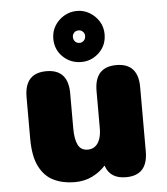

<svg xmlns="http://www.w3.org/2000/svg" viewBox="-53 -777 725 835"><g transform="rotate(-5 309.5 -359.5)"><path d="M158.5 -481Q253.5 -481 253.5 -376V-223Q253.5 -176 266 -150.8Q278.5 -125.5 308.5 -125.5Q328.5 -125.5 341.8 -136.5Q355 -147.5 361.8 -167.2Q368.5 -187 368.5 -212V-376Q368.5 -481 464 -481Q559 -481 559 -376V-96Q559 8.5 464 8.5Q396 8.5 376.5 -46L375 -50Q350.5 -23 316.5 -6.2Q282.5 10.5 239.5 10.5Q189 10.5 149 -8.5Q109 -27.5 86 -72.5Q63 -117.5 63 -195V-376Q63 -481 158.5 -481ZM314 -507.5Q267.5 -507.5 234.2 -539.2Q201 -571 201 -619.5Q201 -650 216.2 -675Q231.5 -700 257.2 -715.2Q283 -730.5 314 -730.5Q344 -730.5 369.2 -715.2Q394.5 -700 409.8 -675Q425 -650 425 -619.5Q425 -571 391.8 -539.2Q358.5 -507.5 314 -507.5ZM314 -591Q324.5 -591 332.2 -599Q340 -607 340 -619.5Q340 -630 332.2 -637.8Q324.5 -645.5 314 -645.5Q301.5 -645.5 294 -637.8Q286.5 -630 286.5 -619.5Q286.5 -607 294 -599Q301.5 -591 314 -591Z"/></g></svg>

Font: Sono Monospace ExtraBold
Style: Regular
Weight: 800
Version: Version 2.112